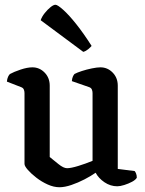

<svg xmlns="http://www.w3.org/2000/svg" viewBox="-20 -783 608 807"><path d="M230 4Q206 4 180.5 -7.5Q155 -19 133 -36Q111 -53 97 -69Q83 -85 83 -94V-392Q83 -400 80 -407Q77 -414 68 -417L9 -440Q10 -452 14 -460.5Q18 -469 22 -472Q38 -481 66.5 -490.5Q95 -500 116 -500Q146 -500 167.5 -478Q189 -456 189 -423V-123Q204 -111 225.5 -93.5Q247 -76 262 -76Q278 -76 309 -85.5Q340 -95 369 -107V-392Q369 -400 366 -407Q363 -414 354 -417L282 -442Q283 -454 286.5 -461.5Q290 -469 293 -472Q304 -478 324 -484.5Q344 -491 366 -495.5Q388 -500 402 -500Q432 -500 453.5 -478Q475 -456 475 -423V-73L546 -64Q549 -61 552 -53.5Q555 -46 555 -36Q550 -27 535 -19Q520 -11 502.5 -5.5Q485 0 473 0Q444 0 419 -17Q394 -34 382 -57Q362 -43 335 -29Q308 -15 280 -5.5Q252 4 230 4ZM330 -565 151 -698Q156 -713 168 -728Q180 -743 192.5 -753Q205 -763 213 -763Q222 -763 246 -741.5Q270 -720 301 -681Q332 -642 365 -590Q360 -584 350.5 -576Q341 -568 330 -565Z"/></svg>

Font: Texturina 72pt SemiBold
Style: Regular
Weight: 600
Designer: Guillermo Torres Carreño
Foundry: Omnibus-Type
Version: Version 1.002; ttfautohint (v1.8.3)